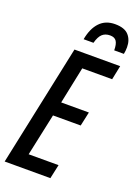

<svg xmlns="http://www.w3.org/2000/svg" viewBox="-172 -993 762 1062"><g transform="rotate(20 209.0 -461.5)"><path d="M-1 0 150 -714H419L402 -631H226L181 -414H344L326 -331H163L110 -83H286L268 0ZM178 -785Q190 -851 224 -887Q258 -923 314 -923Q370 -923 394.5 -895.5Q419 -868 419 -825Q419 -815 418 -805Q417 -795 415 -785H358Q358 -821 347 -838Q336 -855 309 -855Q281 -855 263.5 -839Q246 -823 236 -785Z"/></g></svg>

Font: Noto Sans ExtraCondensed Medium
Style: Italic
Weight: 500
Width: 2
Italic angle: -12°
Designer: Monotype Design Team
Foundry: Monotype Imaging Inc.
Version: Version 2.013; ttfautohint (v1.8.4.7-5d5b)